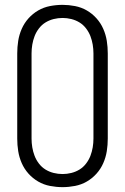

<svg xmlns="http://www.w3.org/2000/svg" viewBox="-20 -763 515 791"><path d="M238 8Q212 8 186 3Q160 -2 137.5 -15Q115 -28 97.5 -47.5Q80 -67 69.5 -91Q59 -115 55 -140.5Q51 -166 51 -192V-543Q51 -569 55 -594.5Q59 -620 69.5 -644Q80 -668 97.5 -687.5Q115 -707 137.5 -720Q160 -733 186 -738Q212 -743 238 -743Q263 -743 289 -738Q315 -733 337.5 -720Q360 -707 377.5 -687.5Q395 -668 405.5 -644Q416 -620 420 -594.5Q424 -569 424 -543V-192Q424 -166 420 -140.5Q416 -115 405.5 -91Q395 -67 377.5 -47.5Q360 -28 337.5 -15Q315 -2 289 3Q263 8 238 8ZM238 -46Q256 -46 274 -50.5Q292 -55 307.5 -64.5Q323 -74 334.5 -89Q346 -104 352.5 -121Q359 -138 362 -156Q365 -174 365 -192V-543Q365 -561 362 -579Q359 -597 352.5 -614Q346 -631 334.5 -646Q323 -661 307.5 -670.5Q292 -680 274 -684.5Q256 -689 238 -689Q219 -689 201 -684.5Q183 -680 167.5 -670.5Q152 -661 140.5 -646Q129 -631 122.5 -614Q116 -597 113 -579Q110 -561 110 -543V-192Q110 -174 113 -156Q116 -138 122.5 -121Q129 -104 140.5 -89Q152 -74 167.5 -64.5Q183 -55 201 -50.5Q219 -46 238 -46Z"/></svg>

Font: Iosevka QP Light
Style: Regular
Weight: 300
Designer: Belleve Invis
Foundry: Belleve Invis
Version: Version 20.0.0; ttfautohint (v1.8.4)